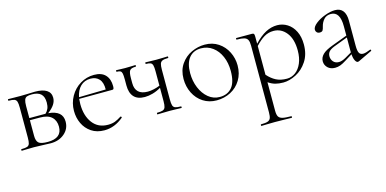

<svg xmlns="http://www.w3.org/2000/svg" viewBox="-66 -756 2792 1388"><g transform="rotate(-15 1329.5 -62.0)"><path d="M392 -122Q392 -68 351 -33Q310 2 248 2Q234 2 190 0Q142 -2 123 -2L71 -1Q57 0 32 0Q29 0 29 -6Q29 -12 32 -12Q62 -12 75.5 -17Q89 -22 93.5 -36.5Q98 -51 98 -81V-305Q98 -335 93.5 -349.5Q89 -364 75.5 -369Q62 -374 33 -374Q30 -374 30 -380Q30 -386 33 -386L123 -385L175 -386Q213 -388 234 -388Q290 -388 320 -369Q350 -350 350 -312Q350 -286 334.5 -262Q319 -238 286 -213Q340 -208 366 -185.5Q392 -163 392 -122ZM145 -303V-214H254H266Q281 -228 288.5 -246Q296 -264 296 -290Q296 -334 274 -354.5Q252 -375 208 -375Q182 -375 169 -370Q156 -365 150.5 -349.5Q145 -334 145 -303ZM336 -99Q336 -145 307.5 -171.5Q279 -198 219 -198H145V-81Q145 -43 162 -28Q179 -13 230 -13Q336 -13 336 -99Z M785 -54Q788 -54 790.5 -50.5Q793 -47 791 -44Q725 12 648 12Q591 12 551 -15Q511 -42 490.5 -85.5Q470 -129 470 -180Q470 -239 498 -288.5Q526 -338 573.5 -366.5Q621 -395 677 -395Q733 -395 761.5 -364.5Q790 -334 790 -281Q790 -267 787.5 -261.5Q785 -256 778 -256L529 -255Q527 -231 527 -216Q527 -129 568 -74.5Q609 -20 683 -20Q714 -20 736 -28.5Q758 -37 784 -54ZM531 -267 732 -271Q733 -323 709.5 -349Q686 -375 645 -375Q600 -375 570.5 -346.5Q541 -318 531 -267Z M1226 0Q1202 0 1188 -1L1139 -2L1087 -1Q1072 0 1047 0Q1045 0 1045 -6Q1045 -12 1047 -12Q1076 -12 1090 -17Q1104 -22 1109 -36.5Q1114 -51 1114 -81V-181Q1084 -163 1052 -154Q1020 -145 992 -145Q938 -145 911 -174.5Q884 -204 884 -260V-305Q884 -335 881 -349.5Q878 -364 869.5 -369Q861 -374 842 -374Q839 -374 839 -380Q839 -386 842 -386Q860 -386 870 -385L908 -384L952 -385Q964 -386 984 -386Q987 -386 987 -380Q987 -374 984 -374Q950 -374 939.5 -360Q929 -346 929 -303V-265Q929 -222 952.5 -199.5Q976 -177 1023 -177Q1043 -177 1068 -182.5Q1093 -188 1114 -197V-305Q1114 -335 1110 -349.5Q1106 -364 1095 -369Q1084 -374 1060 -374Q1058 -374 1058 -380Q1058 -386 1060 -386Q1081 -386 1094 -385L1139 -384L1189 -385Q1203 -386 1226 -386Q1229 -386 1229 -380Q1229 -374 1226 -374Q1197 -374 1183.5 -368Q1170 -362 1165.5 -347.5Q1161 -333 1161 -303V-81Q1161 -51 1165.5 -36.5Q1170 -22 1183.5 -17Q1197 -12 1226 -12Q1229 -12 1229 -6Q1229 0 1226 0Z M1295 -198Q1295 -263 1326.5 -308.5Q1358 -354 1406.5 -376.5Q1455 -399 1506 -399Q1564 -399 1607.5 -370Q1651 -341 1674.5 -293.5Q1698 -246 1698 -193Q1698 -131 1669.5 -84Q1641 -37 1593 -12Q1545 13 1488 13Q1431 13 1387 -15.5Q1343 -44 1319 -92.5Q1295 -141 1295 -198ZM1640 -167Q1640 -227 1619 -275.5Q1598 -324 1560 -352Q1522 -380 1473 -380Q1416 -380 1384 -340.5Q1352 -301 1352 -227Q1352 -167 1373 -116.5Q1394 -66 1431 -35.5Q1468 -5 1516 -5Q1574 -5 1607 -44Q1640 -83 1640 -167Z M2200 -215Q2200 -141 2166 -89.5Q2132 -38 2082 -12.5Q2032 13 1986 13Q1953 13 1927 6Q1901 -1 1875 -19V194Q1875 224 1883 238Q1891 252 1912.5 257.5Q1934 263 1978 263Q1981 263 1981 269Q1981 275 1978 275Q1944 275 1925 274L1853 273L1793 274Q1778 275 1751 275Q1749 275 1749 269Q1749 263 1751 263Q1785 263 1801 257.5Q1817 252 1823 238Q1829 224 1829 194V-305Q1829 -334 1821.5 -348.5Q1814 -363 1795.5 -368.5Q1777 -374 1740 -374Q1737 -374 1737 -380Q1737 -386 1740 -386H1857Q1868 -386 1871.5 -381Q1875 -376 1875 -359V-307Q1920 -355 1962 -377Q2004 -399 2048 -399Q2089 -399 2124 -377Q2159 -355 2179.5 -313.5Q2200 -272 2200 -215ZM2146 -184Q2146 -270 2108 -318Q2070 -366 2012 -366Q1973 -366 1941 -346.5Q1909 -327 1875 -290V-75Q1904 -42 1937.5 -24.5Q1971 -7 2019 -7Q2054 -7 2083 -28.5Q2112 -50 2129 -90Q2146 -130 2146 -184Z M2654 -54Q2658 -54 2659 -49.5Q2660 -45 2656 -43L2553 6Q2549 8 2545 8Q2534 8 2525 -9.5Q2516 -27 2514 -57L2459 -23Q2434 -7 2415 0Q2396 7 2376 7Q2341 7 2320.5 -13Q2300 -33 2300 -61Q2300 -89 2322 -111.5Q2344 -134 2398 -154L2513 -197V-267Q2513 -377 2445 -377Q2411 -377 2392 -355.5Q2373 -334 2366 -305Q2362 -287 2356.5 -277.5Q2351 -268 2334 -268Q2320 -268 2312 -276.5Q2304 -285 2304 -296Q2304 -318 2333.5 -341.5Q2363 -365 2405 -380.5Q2447 -396 2480 -396Q2520 -396 2539.5 -370Q2559 -344 2559 -297V-108Q2559 -71 2567.5 -55Q2576 -39 2597 -39Q2616 -39 2652 -54ZM2513 -71V-74V-183L2407 -143Q2378 -131 2367 -117Q2356 -103 2356 -84Q2356 -60 2371 -43Q2386 -26 2413 -26Q2435 -26 2465 -43Z"/></g></svg>

Font: Cormorant Garamond Light
Style: Regular
Weight: 300
Designer: Christian Thalmann (Catharsis Fonts)
Version: Version 3.000